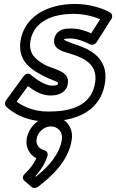

<svg xmlns="http://www.w3.org/2000/svg" viewBox="-20 -573 586 969"><path d="M351 -503C411.4 -503 460.4 -486.6 485.4 -476L440.2 -404.9C416.4 -415.5 381.1 -429 341 -429C314.9 -429 288.5 -428.1 268.8 -407C259.2 -396.7 255 -384.3 253.4 -373C246.2 -319.8 308.1 -311.1 341.1 -300.1C406.4 -279.1 472.3 -246.6 460.6 -160C443.4 -32.6 328 -10 222.4 -10C141.2 -10 87.4 -42.3 63.9 -60.2L120.9 -138.3C144.9 -120 186.6 -91 234.3 -91C256.5 -91 314.8 -94.7 322.7 -153C331.3 -216.8 247.2 -223.2 207.7 -245.2C160.4 -271.6 124.6 -300.2 133.1 -363C144.7 -448.8 222 -503 351 -503ZM357.8 -553C216.8 -553 99.9 -487.2 83.1 -363C70.7 -271.8 129.2 -228.4 178.6 -200.8C247 -162.8 274.1 -163.2 272.7 -153C271.4 -143.3 268.9 -141 241.1 -141C197.9 -141 137.3 -194.1 137.3 -194.1C119.4 -211.1 103.6 -194.3 98.9 -187.8L10.5 -66.8C3.5 -57.1 3.2 -43.7 10.8 -35.7C12.6 -33.7 82.1 40 215.6 40C320 40 487 14.6 510.6 -160C527.3 -283.4 427.6 -326.9 362.5 -347.9C325.7 -360.1 304.8 -369.7 303.4 -372.6C303.4 -372.6 303.4 -372.7 303.4 -373C303.6 -374.2 303.8 -375.1 304 -375.7C306.8 -376.9 317.3 -379 334.2 -379C380.4 -379 432.6 -349.9 432.6 -349.9C444.7 -343 460.6 -348.9 468.1 -360.8L541.8 -476.8C549.1 -488.2 546.9 -503.4 535.9 -509.9C534.2 -511 463.4 -553 357.8 -553ZM243 15C180.8 15 123 66.5 114.4 130C108.5 174.1 131.5 209.5 163.6 225.9C142.1 271.8 108.5 300.6 106 302.7C97.6 310.9 88.1 326.2 103.7 339.8L139.6 370.8C147.9 378 161.5 377.2 170.9 370.3C242.7 316.9 328.2 235.5 342.4 130C351 66.3 306.7 15 243 15ZM236.2 65C272.5 65 297.3 93.7 292.4 130C282.5 203.7 224.9 268.2 161.1 318.8L158.4 316.4C177.3 295.5 205 260.1 219.6 214.5C223.4 202.6 217.5 188.8 204.7 185.7C177 178.9 160.8 156.9 164.4 130C169.4 93.5 202.4 65 236.2 65Z"/></svg>

Font: Hussar Techniczny
Style: Bold 
Weight: 700
Foundry: Cannot Into Space Fonts
Version: Version 0.77